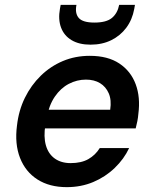

<svg xmlns="http://www.w3.org/2000/svg" viewBox="-20 -759 632 791"><path d="M255 12Q184 12 134.5 -19.5Q85 -51 62.5 -108.5Q40 -166 50 -242Q57 -304 82.5 -356Q108 -408 148 -447Q188 -486 239 -507.5Q290 -529 350 -529Q424 -529 471.5 -497.5Q519 -466 539 -412Q559 -358 550 -290Q549 -276 546 -260.5Q543 -245 539 -230H133L147 -307H434Q440 -347 428 -374.5Q416 -402 392 -416.5Q368 -431 334 -431Q297 -431 263.5 -413.5Q230 -396 206 -361Q182 -326 172 -273L167 -244Q159 -196 169 -160.5Q179 -125 205.5 -106Q232 -87 271 -87Q315 -87 344 -103.5Q373 -120 391 -149H512Q491 -104 452.5 -67Q414 -30 364 -9Q314 12 255 12ZM353 -575Q306 -575 275 -593.5Q244 -612 231.5 -645.5Q219 -679 227 -723L230 -739H295Q288 -704 304.5 -685Q321 -666 369 -666Q418 -666 441 -685Q464 -704 471 -739H536L533 -722Q525 -678 500.5 -645Q476 -612 438.5 -593.5Q401 -575 353 -575Z"/></svg>

Font: DM Sans 11pt SemiBold
Style: Italic
Weight: 600
Italic angle: -10°
Version: Version 4.004;gftools[0.9.30]